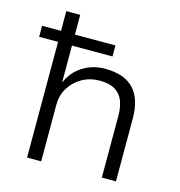

<svg xmlns="http://www.w3.org/2000/svg" viewBox="-105 -799 839 893"><g transform="rotate(15 314.5 -352.5)"><path d="M105 0V-557H14V-610H105V-705H172V-610H367V-557H172V-376H171Q193 -431 241 -462Q289 -493 350 -493Q442 -493 487.5 -445Q533 -397 533 -301V0H465V-297Q465 -339 453 -369.5Q441 -400 413.5 -416.5Q386 -433 340 -433Q292 -433 254 -411Q216 -389 194.5 -353Q173 -317 173 -273V0Z"/></g></svg>

Font: Nunito Sans 8pt Light
Style: Regular
Weight: 300
Version: Version 3.101;gftools[0.9.27]